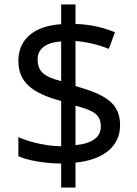

<svg xmlns="http://www.w3.org/2000/svg" viewBox="-20 -779 612 857"><path d="M253 -49V58H317V-53C444 -66 516 -127 516 -220C516 -320 449 -357 317 -395V-596C370 -592 423 -578 466 -561L493 -635C445 -655 388 -670 317 -672V-759H253V-671C136 -664 62 -606 62 -508C62 -413 121 -364 253 -328V-126C185 -127 107 -146 62 -167V-82C105 -62 179 -50 253 -49ZM253 -594V-417C173 -437 148 -462 148 -515C148 -559 181 -589 253 -594ZM317 -131V-307C404 -285 430 -264 430 -214C430 -169 395 -139 317 -131Z"/></svg>

Font: Noto Sans Elbasan
Style: Regular
Weight: 400
Designer: Monotype Design Team
Foundry: Monotype Imaging Inc.
Version: Version 2.004